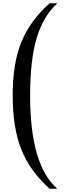

<svg xmlns="http://www.w3.org/2000/svg" viewBox="-20 -822 412 1166"><path d="M281 -802H328Q243 -725 203 -592Q163 -459 163 -240Q163 181 328 324H281Q161 216 109 84.5Q57 -47 57 -243Q57 -439 110.5 -568.5Q164 -698 281 -802Z"/></svg>

Font: Ledger
Style: Regular
Weight: 400
Designer: Denis Masharov
Foundry: Denis Masharov
Version: 1.001